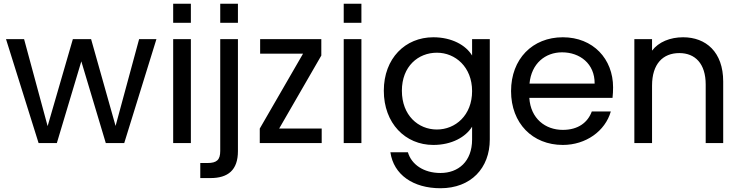

<svg xmlns="http://www.w3.org/2000/svg" viewBox="-20 -760 3935 1020"><path d="M12 -552 185 0H282L412 -434L542 0H640L811 -552H719L594 -91L464 -552H367L233 -90L108 -552Z M900 -552V0H994V-552ZM900 -639H994V-740H900Z M1244 43V-552H1150V42C1150 89 1132 106 1082 106H1044V186H1098C1191 186 1244 144 1244 43ZM1150 -639H1244V-740H1150Z M1687 -465V-552H1362V-475H1590L1360 -77V0H1689V-77H1463Z M1806 -552V0H1900V-552ZM1806 -639H1900V-740H1806Z M2282 -562C2133 -562 2019 -450 2019 -278C2019 -105 2133 10 2282 10C2380 10 2454 -32 2488 -87V-19C2488 98 2415 159 2320 159C2231 159 2166 114 2147 49H2054C2071 168 2175 240 2320 240C2482 240 2582 133 2582 -19V-552H2488V-465C2455 -520 2380 -562 2282 -562ZM2115 -278C2115 -408 2202 -480 2301 -480C2399 -480 2488 -404 2488 -276C2488 -147 2399 -72 2301 -72C2202 -72 2115 -147 2115 -278Z M3139 -316H2793C2803 -423 2877 -482 2966 -482C3060 -482 3140 -422 3139 -316ZM2695 -276C2695 -105 2809 10 2970 10C3092 10 3195 -63 3225 -168H3124C3103 -110 3052 -70 2970 -70C2877 -70 2799 -130 2792 -240H3234C3236 -259 3237 -276 3237 -296C3237 -447 3131 -562 2970 -562C2809 -562 2695 -447 2695 -276Z M3350 -552V0H3444V-305C3444 -421 3502 -478 3589 -478C3673 -478 3729 -422 3729 -311V0H3822V-327C3822 -484 3730 -562 3609 -562C3540 -562 3479 -537 3444 -491V-552Z"/></svg>

Font: Malmofest
Style: Regular
Weight: 400
Designer: Jonny Pinhorn (Poppins), Kolossal
Version: Version 1.004;Glyphs 3.1.2 (3151)